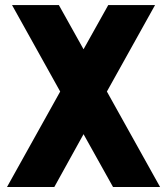

<svg xmlns="http://www.w3.org/2000/svg" viewBox="-20 -543 666 763"><path d="M429.2 200.2 312 -9.8 195.8 200.2H7.8L219.2 -179.2L27.8 -522.9H213.9L312 -347.2L410.2 -522.9H596.2L404.8 -179.2L616.2 200.2Z"/></svg>

Font: LT Superior Black
Style: Regular
Weight: 900
Designer: Daniel Lyons
Foundry: LyonsType
Version: Version 2.005